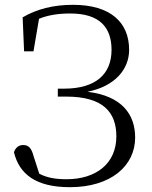

<svg xmlns="http://www.w3.org/2000/svg" viewBox="-20 -762 629 797"><path d="M270 15C441 15 541 -74 541 -191C541 -287 486 -364 343 -381C458 -404 516 -475 516 -555C516 -669 439 -742 283 -742C201 -742 132 -724 74 -690L80 -549H119L142 -684C181 -700 224 -706 272 -706C395 -706 443 -647 443 -555C443 -454 377 -394 246 -394H220V-361H255C407 -361 463 -297 463 -196C463 -84 380 -18 256 -18C211 -18 175 -24 143 -41L120 -112C111 -146 100 -160 76 -160C58 -160 44 -149 38 -130C60 -39 129 15 270 15Z"/></svg>

Font: Noto Serif SC Light
Style: Regular
Weight: 300
Designer: Ryoko NISHIZUKA 西塚涼子 (kana & ideographs); Frank Grießhammer (Latin, Greek & Cyrillic); Wenlong ZHANG 张文龙 (bopomofo); San
Foundry: Adobe
Version: Version 2.001;hotconv 1.1.0;makeotfexe 2.6.0